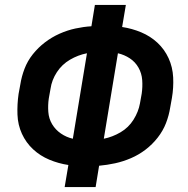

<svg xmlns="http://www.w3.org/2000/svg" viewBox="-20 -755 760 775"><path d="M241 0H366L380 -86Q413 -89 445 -96Q477 -103 508.5 -116.5Q540 -130 567.5 -151Q595 -172 616.5 -199.5Q638 -227 650 -258Q662 -289 667 -321L674 -360Q681 -401 679 -442.5Q677 -484 660.5 -520Q644 -556 615.5 -582.5Q587 -609 550 -624.5Q513 -640 473 -646L488 -735H363L349 -649Q317 -647 284.5 -640Q252 -633 220.5 -619Q189 -605 161.5 -584Q134 -563 112.5 -536Q91 -509 79 -477.5Q67 -446 62 -414L55 -376Q49 -334 50.5 -292.5Q52 -251 68.5 -215Q85 -179 113.5 -152.5Q142 -126 179 -110.5Q216 -95 256 -89ZM274 -195Q248 -201 226 -216Q204 -231 190.5 -253.5Q177 -276 175 -303.5Q173 -331 177 -358L184 -397Q189 -432 209.5 -463.5Q230 -495 262.5 -514Q295 -533 331 -540ZM399 -195 456 -540Q482 -534 504 -519.5Q526 -505 539 -482Q552 -459 554 -432Q556 -405 552 -377L545 -338Q539 -304 519 -272Q499 -240 466.5 -221Q434 -202 399 -195Z"/></svg>

Font: Iosevka Sparkle Oblique
Style: Bold
Weight: 700
Italic angle: -9°
Designer: Belleve Invis
Foundry: Belleve Invis
Version: Version 4.5.0; ttfautohint (v1.8.3)